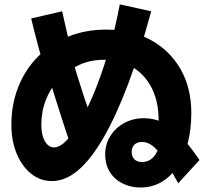

<svg xmlns="http://www.w3.org/2000/svg" viewBox="-20 -834 920 862"><path d="M452.2 -140Q452.2 -185.6 475 -222.8Q497.8 -260 537.8 -281.7Q577.8 -303.3 626.7 -303.3Q670 -303.3 709.4 -285Q748.9 -266.7 788.9 -225.6Q828.9 -184.4 875.6 -115.6L780 -11.1Q741.1 -83.3 713.3 -123.9Q685.6 -164.4 663.3 -180.6Q641.1 -196.7 617.8 -196.7Q595.6 -196.7 583.3 -184.4Q571.1 -172.2 571.1 -152.2Q571.1 -131.1 583.3 -118.9Q595.6 -106.7 617.8 -106.7Q647.8 -106.7 668.3 -128.3Q688.9 -150 697.8 -191.1H684.4Q687.8 -210 690 -238.3Q692.2 -266.7 692.2 -293.3Q692.2 -376.7 661.7 -437.8Q631.1 -498.9 575.6 -532.2Q520 -565.6 445.6 -565.6Q386.7 -565.6 336.1 -542.8Q285.6 -520 246.7 -480Q207.8 -440 186.7 -387.2Q165.6 -334.4 165.6 -273.3Q165.6 -243.3 172.8 -220.6Q180 -197.8 192.8 -185Q205.6 -172.2 222.2 -172.2Q250 -172.2 281.7 -206.7Q313.3 -241.1 347.2 -301.7Q381.1 -362.2 412.8 -443.3Q444.4 -524.4 471.7 -618.9Q498.9 -713.3 517.8 -814.4L658.9 -783.3Q607.8 -595.6 553.9 -453.3Q500 -311.1 443.9 -214.4Q387.8 -117.8 330.6 -69.4Q273.3 -21.1 213.3 -21.1Q161.1 -21.1 120 -53.9Q78.9 -86.7 55 -143.9Q31.1 -201.1 31.1 -273.3Q31.1 -365.6 62.2 -443.9Q93.3 -522.2 150.6 -580Q207.8 -637.8 285.6 -669.4Q363.3 -701.1 456.7 -701.1Q572.2 -701.1 657.8 -653.9Q743.3 -606.7 791.1 -522.8Q838.9 -438.9 838.9 -326.7Q838.9 -254.4 823.3 -193.3Q807.8 -132.2 777.8 -87.2Q747.8 -42.2 705.6 -17.2Q663.3 7.8 611.1 7.8Q565.6 7.8 528.9 -11.1Q492.2 -30 472.2 -63.3Q452.2 -96.7 452.2 -140ZM301.1 -170Q273.3 -252.2 247.8 -332.2Q222.2 -412.2 196.7 -496.7L191.1 -493.3Q172.2 -550 155 -613.9Q137.8 -677.8 120 -751.1L258.9 -783.3Q272.2 -725.6 283.3 -676.7Q294.4 -627.8 307.8 -582.2L301.1 -580Q325.6 -496.7 352.8 -413.3Q380 -330 413.3 -236.7Z"/></svg>

Font: Paperlogy 8 ExtraBold
Style: Regular
Weight: 800
Designer: redesigned by Lee Juim, glyphs from Gmarket Sans & Montserrat
Foundry: PT&
Version: Version 1.001